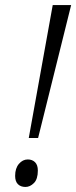

<svg xmlns="http://www.w3.org/2000/svg" viewBox="-20 -734 302 761"><path d="M94 -187 189 -714H262L131 -187ZM81 7Q62 7 51 -4Q40 -15 40 -37Q40 -67 55 -84.5Q70 -102 90 -102Q108 -102 119 -91Q130 -80 130 -58Q130 -24 114.5 -8.5Q99 7 81 7Z"/></svg>

Font: Noto Serif Tamil Condensed Light
Style: Italic
Weight: 300
Width: 3
Italic angle: -12°
Designer: Indian Type Foundry, Tom Grace, and the Monotype Design Team
Foundry: Monotype Imaging Inc.
Version: Version 2.003; ttfautohint (v1.8.4.7-5d5b)